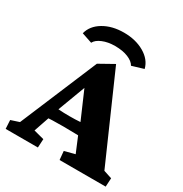

<svg xmlns="http://www.w3.org/2000/svg" viewBox="-178 -887 968 1018"><g transform="rotate(30 306.0 -378.0)"><path d="M0 0 -2.9 -52.7 47.9 -69.3 246.1 -541 335 -590.8 564.5 -69.3 615.2 -52.7 612.3 0H330.1L325.2 -52.7L388.7 -69.3L338.9 -188.5L328.1 -223.6L233.4 -442.4L264.6 -427.7L189.5 -227.5L180.7 -198.2L136.7 -69.3L200.2 -52.7L197.3 0ZM155.3 -161.1V-232.4Q174.8 -231.4 197.8 -229.5Q220.7 -227.5 258.8 -227.5Q296.9 -227.5 320.8 -229.5Q344.7 -231.4 364.3 -232.4V-162.1Q351.6 -162.1 326.7 -163.1Q301.8 -164.1 258.8 -164.1Q214.8 -164.1 191.4 -163.1Q168 -162.1 155.3 -161.1ZM164.1 -622.1 100.6 -643.6Q113.3 -694.3 165 -725.1Q216.8 -755.9 289.1 -755.9Q361.3 -755.9 414.1 -725.1Q466.8 -694.3 479.5 -643.6L408.2 -622.1Q396.5 -643.6 363.8 -657.2Q331.1 -670.9 283.2 -670.9Q240.2 -670.9 207.5 -657.2Q174.8 -643.6 164.1 -622.1Z"/></g></svg>

Font: Crimson Pro ExtraBold
Style: Regular
Weight: 800
Designer: Jacques Le Bailly
Foundry: Baron von Fonthausen
Version: Version 1.003